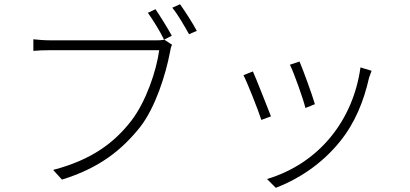

<svg xmlns="http://www.w3.org/2000/svg" viewBox="-20 -833 1952 914"><path d="M762.1 -644.2C748.9 -641.3 737.2 -641 725.1 -641H224.1C192.1 -641 163 -643.1 138.8 -646V-590.9C163 -593 187.9 -594.1 223 -594.1H737.9C724.8 -496.1 675.1 -349.1 605.1 -258.2C523.1 -152.3 415.8 -72.1 233 -24.1L274.9 22C452.8 -33 558.9 -117.9 647 -228C720.2 -322.1 769.2 -479 789.1 -584.2C791.9 -601.2 794 -610.1 799 -620ZM800.1 -796.2C826 -765.3 858 -709.2 880 -670.1L916.9 -686.1C896 -725.1 859 -782 837 -812.9ZM683.9 -772C707 -740.1 741.8 -684.3 761 -644.2L797.9 -663C778.1 -698.9 742.2 -757.1 720.2 -789.1Z M1405.9 -540.1 1360.1 -524.9C1379.3 -486.9 1424 -360.8 1433.9 -318.9L1479 -337C1468 -377.1 1421.9 -503.2 1405.9 -540.1ZM1696 -512.1C1660.9 -259.2 1498.2 -54.7 1251.1 19.2L1293 61.1C1396 22 1511 -50.1 1599.1 -160.2C1670.1 -248.2 1712 -351.9 1736.9 -463.1C1739.7 -471.2 1744 -484 1748.9 -496.1ZM1183.9 -492.9 1138.8 -475.1C1154.8 -446 1208.1 -312.1 1224.1 -262.1L1269.9 -279.1C1250.7 -328.1 1199.9 -457.7 1183.9 -492.9Z"/></svg>

Font: Karasuma Gothic
Style: Light
Weight: 300
Designer: Rasmus Andersson / Ryoko Nishizuka
Foundry: rsms
Version: Version 1.00